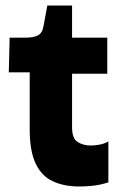

<svg xmlns="http://www.w3.org/2000/svg" viewBox="-20 -665 447 698"><path d="M269 13Q213 13 172 -6Q131 -25 109.5 -70.5Q88 -116 88 -195V-402H12L15 -528H70Q102 -528 118 -536.5Q134 -545 138 -569L152 -645H242V-528H370V-397H242V-202Q242 -162 262 -149Q282 -136 310 -136Q329 -136 346 -140Q363 -144 374 -151V-2Q342 8 315.5 10.5Q289 13 269 13Z"/></svg>

Font: Bricolage Grotesque 10pt ExtraBold
Style: Regular
Weight: 800
Designer: Mathieu Triay
Foundry: Atelier Triay
Version: Version 1.000; ttfautohint (v1.8.4.7-5d5b);gftools[0.9.32]